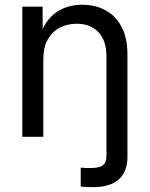

<svg xmlns="http://www.w3.org/2000/svg" viewBox="-20 -563 616 790"><path d="M312 204.1V127Q319.8 127.9 333 128.2Q346.2 128.4 352.1 128.4Q389.6 128.4 403.8 116.7Q418 105 418 79.6V0H504.4V83.5Q504.4 143.6 468.5 175.3Q432.6 207 363.8 207Q347.7 207 334 206.3Q320.3 205.6 312 204.1ZM158.2 -318.8V0H71.8V-535.6H155.3L155.8 -405.8H139.6Q164.6 -479.5 210.4 -511.5Q256.3 -543.5 317.9 -543.5Q372.1 -543.5 414.1 -520.8Q456.1 -498 480.2 -452.6Q504.4 -407.2 504.4 -337.9V0H418V-331.1Q418 -395.5 385.3 -430.4Q352.5 -465.3 295.4 -465.3Q256.8 -465.3 225.6 -449Q194.3 -432.6 176.3 -399.9Q158.2 -367.2 158.2 -318.8Z"/></svg>

Font: Inter 20pt
Style: Regular
Weight: 400
Version: Version 4.001;git-66647c0bb